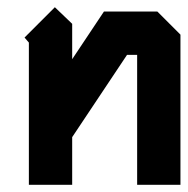

<svg xmlns="http://www.w3.org/2000/svg" viewBox="-20 -512 520 532"><path d="M132 -492 180 -446V-348L268 -480H416L480 -416V0H360V-360H332L180 -132V0H60V-394L48 -408Z"/></svg>

Font: SOV_raksil
Style: bold
Weight: 700
Version: Version 1.00